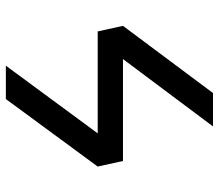

<svg xmlns="http://www.w3.org/2000/svg" viewBox="-66 -681 747 655"><g transform="rotate(90 307.5 -353.5)"><path d="M181.5 -399.5H529.2L548.2 -313.3L317.9 0H204.1L434.9 -313.3H87.2L68.2 -399.5L297.4 -706.7H411.3Z"/></g></svg>

Font: Fira Code Fixed Retina
Style: Regular
Weight: 450
Monospace: yes
Designer: Carrois Corporate, Edenspiekermann AG, Nikita Prokopov
Foundry: Carrois Corporate, Edenspiekermann AG, Nikita Prokopov
Version: Version 5.002